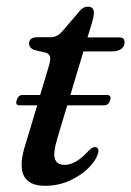

<svg xmlns="http://www.w3.org/2000/svg" viewBox="-20 -560 402 588"><path d="M31 -253Q35.5 -269 49 -269H103L127 -349Q134.5 -372.5 133.8 -383.2Q133 -394 121 -398.5L84.5 -407Q69 -413.5 69 -426.5Q69 -446 95 -446H135Q154 -446 169 -462L222.5 -524.5Q234 -539.5 249 -539.5Q267.5 -539.5 267.5 -521.5Q267.5 -509 260.5 -486.5L248 -445.5H345.5Q361.5 -445.5 361.5 -430.5Q361.5 -417.5 351 -410Q340.5 -402.5 322.5 -402.5H235.5L195.5 -269H307.5Q322 -269 317.5 -253.5Q313 -237.5 298.5 -237.5H186L156.5 -139.5Q141.5 -90 148.5 -72.5Q155.5 -55 177.5 -55Q213 -55 252.5 -99.5Q263.5 -110.5 271.5 -109.5Q283.5 -108.5 281 -92.5Q274 -68 250.2 -44.8Q226.5 -21.5 192 -6.2Q157.5 9 118 9Q16 9 59 -121L94 -237.5H40Q26 -237.5 31 -253Z"/></svg>

Font: Fraunces 72pt Soft
Style: Italic
Weight: 400
Italic angle: -16°
Version: Version 1.000;[b76b70a41]